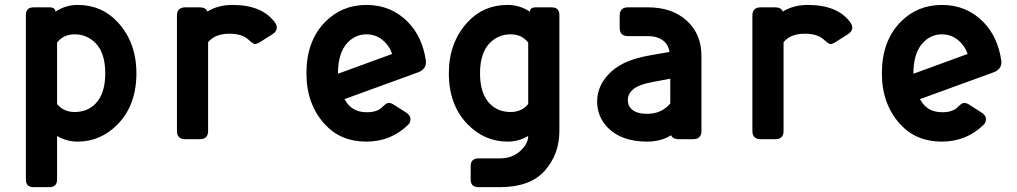

<svg xmlns="http://www.w3.org/2000/svg" viewBox="-20 -567 4142 782"><path d="M296.4 9.8Q251.5 9.8 212.4 -13.2V164.1Q212.4 195.3 180.7 195.3H117.2Q85.4 195.3 85.4 164.1V-505.9Q85.4 -537.1 117.2 -537.1H180.7Q205.6 -537.1 205.6 -519.5Q247.6 -546.9 296.4 -546.9Q394.5 -546.9 459 -477.1Q535.6 -394.5 535.6 -268.6Q535.6 -138.7 459 -60.5Q389.6 9.8 296.4 9.8ZM212.4 -143.1Q239.3 -110.8 284.2 -110.8Q335.4 -110.8 368.7 -144.5Q408.7 -185.5 408.7 -267.8Q408.7 -350.1 370.1 -390.6Q334.5 -427.2 283.7 -427.2Q238.3 -427.2 212.4 -393.6Z M734.9 0Q700.7 0 700.7 -33.7V-503.4Q700.7 -537.1 734.9 -537.1H793.5Q817.9 -537.1 824.7 -520Q868.2 -546.9 926.8 -546.9Q1047.9 -546.9 1099.6 -475.6Q1107.4 -464.8 1107.4 -454.1Q1107.4 -439 1089.8 -427.7L1039.1 -395.5Q1026.4 -387.7 1018.1 -387.7Q1009.8 -388.7 992.2 -405.3Q965.8 -429.7 914.6 -429.7Q855.5 -429.7 827.6 -395V-33.7Q827.6 0 793.5 0Z M1471.7 9.8Q1367.7 9.8 1303.2 -60.5Q1228 -142.6 1228 -268.6Q1228 -398.9 1303.2 -476.6Q1371.6 -546.9 1472.7 -546.9Q1573.7 -546.9 1642.1 -476.6Q1700.7 -416 1714.4 -320.3Q1714.8 -316.9 1714.8 -313.5Q1714.8 -284.2 1683.1 -272.5L1382.8 -163.1Q1386.2 -157.2 1394 -146.5Q1420.9 -109.9 1474.6 -109.9Q1516.6 -109.9 1537.1 -130.9Q1553.7 -147.9 1563 -147.9Q1572.8 -147.9 1584 -140.6L1634.3 -108.4Q1651.9 -97.2 1651.9 -82Q1651.9 -68.4 1644 -60.5Q1573.7 9.8 1471.7 9.8ZM1356.4 -266.6Q1356.4 -266.6 1577.1 -347.2Q1568.8 -373 1549.8 -393.1Q1517.6 -427.2 1472.7 -427.2Q1427.7 -427.2 1395.5 -393.1Q1356.4 -351.6 1356.4 -266.6Z M1929.2 195.3Q1897 195.3 1897 164.1V109.4Q1897 78.1 1929.2 78.1H2014.2Q2066.4 78.1 2098.6 48.3Q2131.3 18.6 2131.3 -13.2Q2092.3 9.8 2047.4 9.8Q1954.1 9.8 1884.8 -60.5Q1808.1 -138.7 1808.1 -268.6Q1808.1 -394.5 1884.8 -477.1Q1949.2 -546.9 2047.4 -546.9Q2096.2 -546.9 2138.2 -519.5Q2138.2 -537.1 2163.1 -537.1H2226.6Q2258.3 -537.1 2258.3 -505.9V-33.2Q2258.3 61.5 2198.2 128.9Q2139.2 195.3 2014.2 195.3ZM2131.3 -143.1V-393.6Q2105.5 -427.2 2060.1 -427.2Q2009.3 -427.2 1973.6 -390.6Q1935.1 -350.1 1935.1 -267.8Q1935.1 -185.5 1975.1 -144.5Q2008.3 -110.8 2059.6 -110.8Q2104.5 -110.8 2131.3 -143.1Z M2744.1 0Q2720.7 0 2713.4 -16.1Q2671.9 9.8 2615.7 9.8Q2511.7 9.8 2455.6 -46.9Q2412.1 -91.3 2412.1 -153.8Q2412.1 -222.2 2469.7 -275.4Q2521 -322.8 2623.5 -340.8L2707 -355.5Q2702.1 -382.8 2686 -397.5Q2661.6 -419.9 2618.7 -419.9H2538.1Q2503.9 -419.9 2503.9 -453.6V-503.4Q2503.9 -537.1 2538.1 -537.1H2618.7Q2716.8 -537.1 2775.9 -483.9Q2836.9 -429.2 2836.9 -339.8V-33.7Q2836.9 0 2802.7 0ZM2710 -145.5V-246.6L2632.8 -231.9Q2582 -222.2 2560.1 -204.1Q2537.1 -185.5 2537.1 -159.7Q2537.1 -137.2 2550.3 -124.5Q2569.8 -103.5 2616.2 -103.5Q2674.3 -103.5 2710 -145.5Z M3078.6 0Q3044.4 0 3044.4 -33.7V-503.4Q3044.4 -537.1 3078.6 -537.1H3137.2Q3161.6 -537.1 3168.5 -520Q3211.9 -546.9 3270.5 -546.9Q3391.6 -546.9 3443.4 -475.6Q3451.2 -464.8 3451.2 -454.1Q3451.2 -439 3433.6 -427.7L3382.8 -395.5Q3370.1 -387.7 3361.8 -387.7Q3353.5 -388.7 3335.9 -405.3Q3309.6 -429.7 3258.3 -429.7Q3199.2 -429.7 3171.4 -395V-33.7Q3171.4 0 3137.2 0Z M3815.4 9.8Q3711.4 9.8 3647 -60.5Q3571.8 -142.6 3571.8 -268.6Q3571.8 -398.9 3647 -476.6Q3715.3 -546.9 3816.4 -546.9Q3917.5 -546.9 3985.8 -476.6Q4044.4 -416 4058.1 -320.3Q4058.6 -316.9 4058.6 -313.5Q4058.6 -284.2 4026.9 -272.5L3726.6 -163.1Q3730 -157.2 3737.8 -146.5Q3764.6 -109.9 3818.4 -109.9Q3860.4 -109.9 3880.9 -130.9Q3897.5 -147.9 3906.7 -147.9Q3916.5 -147.9 3927.7 -140.6L3978 -108.4Q3995.6 -97.2 3995.6 -82Q3995.6 -68.4 3987.8 -60.5Q3917.5 9.8 3815.4 9.8ZM3700.2 -266.6Q3700.2 -266.6 3920.9 -347.2Q3912.6 -373 3893.6 -393.1Q3861.3 -427.2 3816.4 -427.2Q3771.5 -427.2 3739.3 -393.1Q3700.2 -351.6 3700.2 -266.6Z"/></svg>

Font: Simply Mono
Style: Bold
Weight: 700
Designer: Wojciech Kalinowski "wmk69" (wmk69@o2.pl)
Foundry: Wojciech Kalinowski "wmk69" (wmk69@o2.pl)
Version: Version 1.0.0